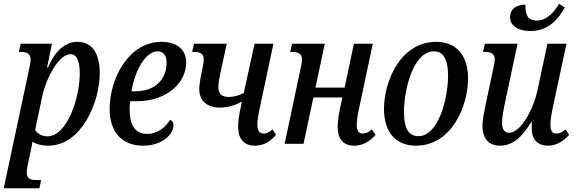

<svg xmlns="http://www.w3.org/2000/svg" viewBox="-46 -770 3088 1028"><path d="M-26 238H165L174 194H150C119 194 97 188 97 153C97 137 102 114 106 95L119 36C122 21 126 2 128 -11C150 3 180 10 213 10C388 10 488 -219 488 -379C488 -481 449 -546 369 -546C298 -546 247 -492 210 -408H206L232 -536H65L55 -492H64C95 -492 118 -484 118 -452C118 -442 116 -429 112 -410ZM207 -40C179 -40 154 -54 142 -74L180 -253C203 -362 273 -480 331 -480C365 -480 381 -444 381 -376C381 -249 315 -40 207 -40Z M720 10C829 10 883 -56 883 -100C883 -113 877 -123 865 -129C839 -86 796 -53 742 -53C678 -53 648 -100 648 -184C648 -198 649 -213 651 -228H687C848 -228 951 -328 951 -435C951 -504 902 -546 819 -546C642 -546 541 -349 541 -186C541 -59 611 10 720 10ZM658 -281C676 -394 734 -495 798 -495C828 -495 846 -474 846 -436C846 -345 786 -281 675 -281Z M1131 -194C1177 -194 1215 -207 1249 -226L1242 -191C1232 -147 1229 -116 1229 -90C1229 -35 1254 10 1318 10C1369 10 1405 -16 1432 -48L1413 -77C1394 -61 1381 -55 1365 -55C1342 -55 1332 -73 1332 -101C1332 -126 1338 -161 1346 -197L1418 -536H1317L1259 -272C1230 -257 1206 -251 1179 -251C1142 -251 1123 -267 1123 -304C1123 -324 1128 -349 1135 -383L1168 -536H993L983 -492H992C1023 -492 1045 -484 1045 -452C1045 -441 1042 -422 1036 -394C1027 -352 1021 -317 1021 -293C1021 -228 1065 -194 1131 -194Z M1851 10C1901 10 1938 -18 1965 -48L1945 -77C1926 -61 1912 -55 1896 -55C1873 -55 1864 -73 1864 -101C1864 -126 1870 -161 1878 -197L1950 -536H1849L1799 -301H1643L1693 -536H1518L1508 -492H1517C1548 -492 1571 -484 1571 -452C1571 -442 1569 -428 1565 -411L1478 0H1579L1632 -248H1787L1774 -187C1764 -139 1762 -109 1762 -87C1762 -34 1786 10 1851 10Z M2181 10C2370 10 2460 -198 2460 -350C2460 -481 2390 -546 2290 -546C2100 -546 2010 -338 2010 -186C2010 -55 2080 10 2181 10ZM2194 -41C2146 -41 2117 -76 2117 -172C2117 -290 2167 -495 2277 -495C2324 -495 2353 -460 2353 -364C2353 -246 2303 -41 2194 -41Z M2796 -604C2892 -604 2947 -672 2978 -730L2947 -750C2927 -713 2885 -660 2828 -660C2782 -660 2767 -685 2767 -745C2717 -745 2685 -720 2685 -679C2685 -640 2716 -604 2796 -604ZM2630 10C2697 10 2747 -32 2798 -116H2802C2801 -103 2801 -92 2801 -82C2801 -27 2829 10 2888 10C2938 10 2975 -19 3001 -48L2982 -77C2963 -61 2949 -55 2932 -55C2910 -55 2901 -72 2901 -101C2901 -127 2907 -164 2915 -200L2987 -536H2885L2832 -288C2809 -179 2740 -59 2680 -59C2651 -59 2642 -85 2642 -111C2642 -141 2650 -185 2661 -235L2725 -536H2550L2540 -492H2549C2580 -492 2603 -484 2603 -452C2603 -442 2600 -425 2596 -407L2555 -214C2546 -171 2537 -127 2537 -97C2537 -39 2563 10 2630 10Z"/></svg>

Font: Noto Serif Condensed Medium
Style: Italic
Weight: 500
Width: 3
Italic angle: -12°
Designer: Monotype Design Team
Foundry: Monotype Imaging Inc.
Version: Version 2.013